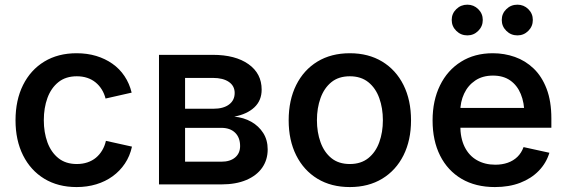

<svg xmlns="http://www.w3.org/2000/svg" viewBox="-20 -777 2387 809"><path d="M302.7 11.2Q224.6 11.2 166.7 -23.9Q108.9 -59.1 77.1 -122.6Q45.4 -186 45.4 -270Q45.4 -355 77.1 -418.7Q108.9 -482.4 166.7 -517.6Q224.6 -552.7 302.7 -552.7Q347.2 -552.7 385.3 -541.3Q423.3 -529.8 453.6 -508.5Q483.9 -487.3 504.6 -456.3Q525.4 -425.3 534.7 -386.7L424.8 -361.8Q419.4 -382.8 408.7 -400.1Q397.9 -417.5 382.6 -429.9Q367.2 -442.4 347.4 -449Q327.6 -455.6 303.7 -455.6Q256.8 -455.6 226.1 -430.9Q195.3 -406.2 179.9 -364.3Q164.6 -322.3 164.6 -270.5Q164.6 -219.2 179.9 -177.2Q195.3 -135.3 226.1 -110.6Q256.8 -85.9 303.7 -85.9Q328.1 -85.9 348.4 -92.8Q368.7 -99.6 384.3 -112.5Q399.9 -125.5 410.6 -143.6Q421.4 -161.6 426.3 -183.6L536.1 -159.2Q527.3 -119.1 506.3 -87.9Q485.4 -56.6 454.8 -34.4Q424.3 -12.2 385.7 -0.5Q347.2 11.2 302.7 11.2Z M649.9 0V-545.9H877Q971.7 -545.9 1027.1 -506.6Q1082.5 -467.3 1082.5 -399.4Q1082.5 -353.5 1051.8 -324.7Q1021 -295.9 967.3 -285.6Q1007.3 -281.7 1038.8 -263.9Q1070.3 -246.1 1089.1 -216.6Q1107.9 -187 1107.9 -147.5Q1107.9 -103.5 1084.7 -70.3Q1061.5 -37.1 1017.8 -18.6Q974.1 0 912.6 0ZM759.8 -95.7H912.6Q949.7 -95.7 970.7 -113.5Q991.7 -131.3 991.7 -161.6Q991.7 -197.3 970.7 -217.8Q949.7 -238.3 912.6 -238.3H759.8ZM759.8 -318.8H878.9Q921.4 -318.8 945.1 -336.7Q968.8 -354.5 968.8 -385.3Q968.8 -415 944.3 -431.9Q919.9 -448.7 877 -448.7H759.8Z M1454.1 11.2Q1375.5 11.2 1317.6 -23.9Q1259.8 -59.1 1228 -122.6Q1196.3 -186 1196.3 -270Q1196.3 -355 1228 -418.7Q1259.8 -482.4 1317.6 -517.6Q1375.5 -552.7 1454.1 -552.7Q1532.2 -552.7 1590.3 -517.6Q1648.4 -482.4 1680.2 -418.7Q1711.9 -355 1711.9 -270Q1711.9 -186 1680.2 -122.6Q1648.4 -59.1 1590.3 -23.9Q1532.2 11.2 1454.1 11.2ZM1454.1 -85.9Q1501 -85.9 1532 -110.8Q1563 -135.7 1578.1 -177.7Q1593.3 -219.7 1593.3 -270.5Q1593.3 -321.3 1578.1 -363.5Q1563 -405.8 1532 -430.7Q1501 -455.6 1454.1 -455.6Q1406.7 -455.6 1376.2 -430.7Q1345.7 -405.8 1330.6 -363.8Q1315.4 -321.8 1315.4 -270.5Q1315.4 -219.7 1330.6 -177.7Q1345.7 -135.7 1376.2 -110.8Q1406.7 -85.9 1454.1 -85.9Z M2065.4 11.2Q1983.9 11.2 1925 -23.4Q1866.2 -58.1 1834.5 -121.1Q1802.7 -184.1 1802.7 -269.5Q1802.7 -353.5 1834 -417.2Q1865.2 -481 1922.4 -516.8Q1979.5 -552.7 2056.6 -552.7Q2105 -552.7 2149.4 -537.1Q2193.8 -521.5 2228.5 -488.3Q2263.2 -455.1 2283.2 -402.8Q2303.2 -350.6 2303.2 -277.8V-238.8H1862.3V-322.3H2244.1L2189.5 -295.9Q2189.5 -344.2 2174.3 -380.9Q2159.2 -417.5 2129.9 -438Q2100.6 -458.5 2057.1 -458.5Q2013.2 -458.5 1982.4 -437.7Q1951.7 -417 1935.5 -382.3Q1919.4 -347.7 1919.4 -306.6V-249.5Q1919.4 -195.3 1937.7 -158.2Q1956.1 -121.1 1989.5 -102.1Q2022.9 -83 2066.9 -83Q2095.7 -83 2119.4 -91.3Q2143.1 -99.6 2160.2 -116.2Q2177.2 -132.8 2186 -157.2L2294.9 -133.3Q2281.7 -89.8 2250.2 -57.4Q2218.8 -24.9 2171.9 -6.8Q2125 11.2 2065.4 11.2ZM2160.2 -627.9Q2132.8 -627.9 2113.5 -647Q2094.2 -666 2094.2 -692.9Q2094.2 -719.7 2113.5 -738.5Q2132.8 -757.3 2160.2 -757.3Q2187 -757.3 2206.1 -738.5Q2225.1 -719.7 2225.1 -692.9Q2225.1 -666 2206.1 -647Q2187 -627.9 2160.2 -627.9ZM1949.2 -627.9Q1921.9 -627.9 1902.6 -647Q1883.3 -666 1883.3 -692.9Q1883.3 -719.7 1902.6 -738.5Q1921.9 -757.3 1949.2 -757.3Q1976.1 -757.3 1995.1 -738.5Q2014.2 -719.7 2014.2 -692.9Q2014.2 -666 1995.1 -647Q1976.1 -627.9 1949.2 -627.9Z"/></svg>

Font: Inter Cardless
Style: Medium
Weight: 500
Designer: Rasmus Andersson
Foundry: rsms
Version: Version 4.001;git-9221beed3